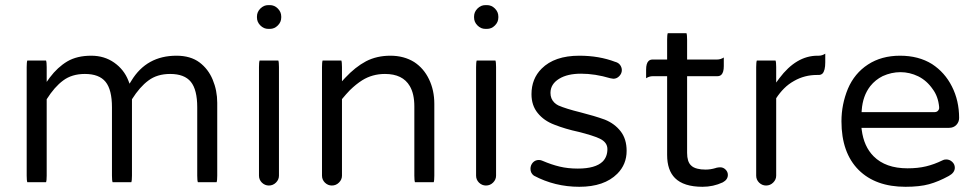

<svg xmlns="http://www.w3.org/2000/svg" viewBox="-20 -717 3768 741"><path d="M815.9 -13.7Q818.4 -20 818.4 -39.1V-320.3Q818.4 -367.7 800.8 -409.7Q783.7 -450.7 750 -476.1Q715.3 -502 661.1 -502Q545.9 -502 487.3 -405.8L480 -394L475.1 -406.7Q458.5 -448.7 420.7 -475.3Q382.8 -502 332 -502Q277.3 -502 239.7 -480Q202.1 -457.5 172.4 -418L160.2 -400.9V-458Q160.2 -477.1 157.7 -483.4H85.4Q83 -477.1 83 -458V-39.1Q83 -20 85.4 -13.7H157.7Q160.2 -20 160.2 -39.1V-334Q190.4 -381.8 223.6 -406.2Q257.3 -431.6 307.6 -431.6Q362.8 -431.6 387.5 -401.1Q412.1 -370.6 412.1 -302.7V-39.1Q412.1 -20 414.6 -13.7H486.8Q489.3 -20 489.3 -39.1V-334Q519.5 -381.8 552.7 -406.2Q586.4 -431.6 636.7 -431.6Q691.9 -431.6 716.6 -401.1Q741.2 -370.6 741.2 -302.7V-39.1Q741.2 -20 743.7 -13.7Z M981.9 -483.4Q979.5 -477.1 979.5 -458V-39.1Q979.5 -23.4 990.7 -12.2Q1002.4 -1 1017.6 -1Q1033.7 -1 1045.2 -12.5Q1056.6 -23.9 1056.6 -39.1V-458Q1056.6 -477.1 1054.2 -483.4ZM1015.6 -605.5H1021.5Q1039.1 -605.5 1052.2 -618.7Q1065.4 -631.8 1065.4 -649.4V-653.3Q1065.4 -670.9 1052.2 -684.1Q1039.1 -697.3 1021.5 -697.3H1015.6Q998 -697.3 984.9 -684.1Q971.7 -670.9 971.7 -653.3V-649.4Q971.7 -631.8 984.9 -618.7Q998 -605.5 1015.6 -605.5Z M1225.1 -483.4Q1222.7 -477.1 1222.7 -458V-39.1Q1222.7 -23.4 1233.9 -12.2Q1245.6 -1 1260.7 -1Q1276.9 -1 1288.3 -12.5Q1299.8 -23.9 1299.8 -39.1V-334.5Q1315.9 -354 1330.1 -368.7Q1354 -392.1 1377.9 -407.2Q1417 -431.6 1465.8 -431.6Q1534.2 -431.6 1561.5 -384.8Q1579.1 -355 1579.1 -306.6V-39.1Q1579.1 -20 1581.5 -13.7H1653.8Q1656.2 -20 1656.2 -39.1V-316.4Q1656.2 -368.7 1635.7 -411.1Q1615.7 -453.1 1578.6 -477.5Q1539.1 -502 1486.6 -502Q1434.1 -502 1392.6 -480.5Q1351.1 -458.5 1311.5 -416L1299.8 -403.3V-458Q1299.8 -477.1 1297.4 -483.4Z M1819.8 -483.4Q1817.4 -477.1 1817.4 -458V-39.1Q1817.4 -23.4 1828.6 -12.2Q1840.3 -1 1855.5 -1Q1871.6 -1 1883.1 -12.5Q1894.5 -23.9 1894.5 -39.1V-458Q1894.5 -477.1 1892.1 -483.4ZM1853.5 -605.5H1859.4Q1877 -605.5 1890.1 -618.7Q1903.3 -631.8 1903.3 -649.4V-653.3Q1903.3 -670.9 1890.1 -684.1Q1877 -697.3 1859.4 -697.3H1853.5Q1835.9 -697.3 1822.8 -684.1Q1809.6 -670.9 1809.6 -653.3V-649.4Q1809.6 -631.8 1822.8 -618.7Q1835.9 -605.5 1853.5 -605.5Z M2379.9 -446.3Q2379.9 -456.5 2373.5 -465.8Q2367.2 -474.6 2355.5 -478H2355Q2292.5 -502 2215.8 -502Q2120.1 -502 2070.3 -452.1Q2031.2 -413.1 2031.2 -353.5Q2031.2 -310.1 2055.2 -280.8Q2079.1 -251 2119.6 -235.8Q2161.6 -219.2 2213.4 -208Q2237.3 -202.1 2260.7 -194.8Q2285.2 -187 2295.4 -181.6Q2324.2 -167.5 2324.2 -141.6Q2324.2 -112.3 2306.2 -93.8Q2278.3 -66.4 2210 -66.4Q2171.9 -66.4 2140.1 -74Q2108.4 -81.5 2074.2 -96.2Q2067.4 -99.6 2059.6 -99.6Q2045.9 -99.6 2036.6 -89.8Q2027.3 -79.6 2027.3 -65.4Q2027.3 -48.8 2040.5 -39.1Q2121.1 3.9 2215.8 3.9Q2312 3.9 2362.3 -46.4Q2398.4 -82.5 2398.4 -134.8Q2398.4 -180.2 2375.5 -210Q2352.1 -240.2 2314 -255.4Q2273.4 -270 2221.2 -283.2Q2163.6 -297.4 2134.8 -310.1Q2126 -314.5 2119.1 -321.3Q2104.5 -335.9 2104.5 -358.4Q2104.5 -392.6 2138.2 -413.1Q2169.9 -432.6 2222.7 -432.6Q2276.4 -432.6 2335.4 -415L2347.2 -413.1Q2360.4 -413.1 2370.1 -423.3Q2379.9 -433.6 2379.9 -446.3Z M2557.1 -588.9Q2554.7 -582.5 2554.7 -563.5V-487.3H2499Q2488.8 -487.3 2482.9 -481.4Q2473.6 -472.2 2473.6 -448.2V-415Q2485.8 -422.9 2499 -422.9H2554.7V-119.1Q2554.7 -60.1 2585 -29.8Q2618.7 3.9 2691.4 3.9Q2732.9 3.9 2769.5 -13.2Q2789.1 -23.9 2789.1 -42Q2789.1 -53.7 2780.3 -62.5Q2771.5 -71.3 2759.8 -71.3Q2753.9 -71.3 2746.1 -69.8Q2744.1 -68.8 2741.7 -68.4Q2722.2 -62.5 2703.4 -62.5Q2684.6 -62.5 2671.9 -65.9Q2655.3 -69.8 2646.5 -79.1Q2631.8 -93.3 2631.8 -127V-422.9H2748Q2758.3 -422.9 2764.2 -428.7Q2773.4 -438 2773.4 -461.9V-495.1Q2761.2 -487.3 2748 -487.3H2631.8V-563.5Q2631.8 -582.5 2629.4 -588.9Z M2900.9 -483.4Q2898.4 -477.1 2898.4 -458V-39.1Q2898.4 -23.4 2909.7 -12.2Q2921.4 -1 2936.5 -1Q2952.6 -1 2964.1 -12.5Q2975.6 -23.9 2975.6 -39.1V-337.9Q2989.3 -358.9 3006.1 -375.7Q3022.9 -392.6 3044.9 -404.8Q3085 -427.7 3132.8 -427.7H3139.6Q3148.4 -427.7 3154.3 -433.1Q3165 -444.3 3165 -476.6V-509.8Q3152.8 -502 3139.6 -502H3134.8Q3053.2 -502 2987.8 -415L2975.6 -398.4V-458Q2975.6 -477.1 2973.1 -483.4Z M3604.5 -304.2Q3604.5 -303.2 3604.5 -301.8Q3604.5 -300.3 3604.5 -298.3Q3603.5 -293 3599.6 -289.1Q3594.7 -284.2 3585.9 -284.2H3305.2L3305.7 -291.5Q3309.6 -347.2 3338.9 -384.8Q3358.4 -409.2 3386.7 -423.3Q3420.4 -438.5 3455.1 -438.5Q3490.7 -438.5 3523.9 -422.4Q3557.1 -405.8 3579.6 -373Q3600.6 -345.2 3604.5 -304.2ZM3642.1 -38.1Q3665 -50.8 3665 -69.8Q3665 -83 3655 -92.3Q3645 -101.6 3631.8 -101.6Q3623 -101.6 3617.2 -98.1Q3585.4 -82.5 3554 -75Q3522.5 -67.4 3482.4 -67.4Q3397.9 -67.4 3351.6 -113.8Q3314 -151.4 3305.7 -215.8L3304.7 -223.6H3642.6Q3660.2 -223.6 3670.9 -234.9Q3681.6 -246.1 3681.6 -261.7Q3681.6 -328.6 3653.8 -383.3Q3626.5 -437.5 3577.1 -469.7Q3525.4 -502 3453.6 -502Q3381.8 -502 3329.8 -468Q3277.8 -434.1 3252.4 -374.5Q3227.5 -314 3227.5 -249Q3227.5 -127.4 3293.9 -61Q3359.4 3.9 3474.6 3.9Q3529.3 3.9 3565.7 -6.1Q3602.1 -16.1 3642.1 -38.1ZM3579.6 -373Q3579.6 -373 3579.6 -373Z"/></svg>

Font: YuPearl-Light
Style: Light
Weight: 300
Designer: Max Yao
Foundry: Max-Everyday
Version: Version 1.011; ttfautohint (v1.8.3)